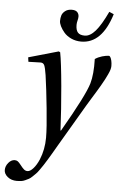

<svg xmlns="http://www.w3.org/2000/svg" viewBox="-69 -792 673 1077"><g transform="rotate(5 267.5 -253.0)"><path d="M231 -672.9Q231 -689.9 235.4 -704.1Q239.7 -718.3 254.2 -729.7Q268.6 -741.2 292 -741.2Q313 -741.2 322.5 -731.2Q332 -721.2 332 -706.1Q332 -696.3 328.6 -683.6Q325.2 -670.9 325.2 -659.2Q325.2 -629.9 336.9 -616.5Q348.6 -603 376 -603Q405.8 -603 435.8 -637.2Q465.8 -671.4 502 -748L527.8 -736.8Q475.6 -567.9 358.9 -567.9Q328.1 -567.9 302.5 -579.8Q276.9 -591.8 262 -609.4Q247.1 -627 239 -643.8Q231 -660.6 231 -672.9ZM-4.9 187Q-4.9 165 10.7 146.2Q26.4 127.4 45.9 127Q56.6 127 63.7 132.3Q70.8 137.7 81.1 150.9Q93.8 167.5 102.5 174.8Q111.3 182.1 122.1 182.1Q137.2 182.1 154.8 162.4Q172.4 142.6 186 110.8Q210 52.7 210 -13.2Q210 -67.4 198.7 -178.5Q187.5 -289.6 176.8 -362.8Q170.4 -404.3 164.1 -418Q157.7 -431.6 142.1 -431.2L74.2 -429.2L70.8 -454.1L238.8 -502L247.1 -498Q257.8 -443.4 269.8 -310.1Q281.7 -176.8 287.1 -61H290Q411.6 -271 431.2 -338.9Q446.3 -390.6 443.8 -477.1Q460.9 -488.8 483.4 -495.4Q505.9 -502 522 -502Q525.4 -502 529.5 -495.6Q533.7 -489.3 536.9 -475.8Q540 -462.4 540 -445.8Q540 -437.5 536.9 -426Q533.7 -414.6 525.9 -398.2Q518.1 -381.8 511.2 -368.4Q504.4 -355 491 -332Q477.5 -309.1 469.2 -295.4Q460.9 -281.7 444.1 -254.6Q427.2 -227.5 419.9 -214.8Q405.3 -190.9 277.8 26.9Q261.2 55.7 252.7 70.1Q244.1 84.5 230.5 107.2Q216.8 129.9 209.5 140.6Q202.1 151.4 190.7 168Q179.2 184.6 171.6 191.9Q164.1 199.2 153.3 209.7Q142.6 220.2 133.8 224.6Q125 229 114 234.1Q103 239.3 91.8 240.7Q80.6 242.2 67.9 242.2Q36.1 242.2 15.6 225.3Q-4.9 208.5 -4.9 187Z"/></g></svg>

Font: Linguistics Pro
Style: Italic
Weight: 400
Italic angle: -12°
Designer: Stefan Peev, Context Ltd
Foundry: Stefan Peev, Context Ltd
Version: Version 001.000